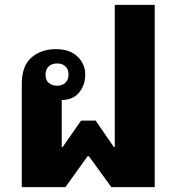

<svg xmlns="http://www.w3.org/2000/svg" viewBox="-20 -773 732 793"><path d="M70 -426Q70 -501 110 -535.5Q150 -570 210 -570Q268 -570 300 -539.5Q332 -509 332 -465Q332 -421 306.5 -390.5Q281 -360 235 -360V-166H239L315 -275H375L450 -166H454V-753H619V0H440L347 -128H342L250 0H70ZM216 -419Q237 -419 250 -431Q263 -443 263 -465Q263 -487 250 -499Q237 -511 216 -511Q195 -511 181.5 -499Q168 -487 168 -465Q168 -442 181.5 -430.5Q195 -419 216 -419Z"/></svg>

Font: Noto Sans Thai Looped ExtraBold
Style: Regular
Weight: 800
Designer: Sasikarn Vongin, Ben Mitchell
Foundry: The Fontpad Ltd
Version: Version 1.001; ttfautohint (v1.8.4.7-5d5b)